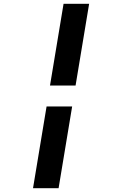

<svg xmlns="http://www.w3.org/2000/svg" viewBox="-20 -843 640 1006"><path d="M242 -395 313 -823H447L376 -395ZM153 143 224 -285H358L287 143Z"/></svg>

Font: Iosevka HT Extrabold Extended
Style: Italic
Weight: 800
Width: 7
Italic angle: -9°
Monospace: yes
Designer: Belleve Invis
Foundry: Belleve Invis
Version: Version 32.3.0; ttfautohint (v1.8.4)